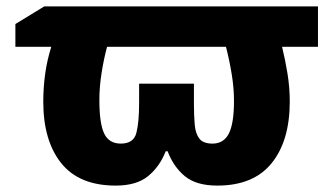

<svg xmlns="http://www.w3.org/2000/svg" viewBox="-20 -569 1040 599"><path d="M972 -549V-423H860Q870 -382 877 -339Q884 -296 884 -252Q884 -130 827.5 -60Q771 10 658 10Q592 10 556.5 -19.5Q521 -49 503 -97H497Q478 -49 442 -19.5Q406 10 341 10Q227 10 171 -60Q115 -130 115 -252Q115 -296 121 -339Q127 -382 140 -423H28V-494L118 -549ZM685 -423H314Q304 -386 297 -342Q290 -298 290 -257Q290 -184 305 -152.5Q320 -121 357 -121Q397 -121 405.5 -154.5Q414 -188 414 -247V-308H585V-247Q585 -208 587.5 -180Q590 -152 602 -136.5Q614 -121 643 -121Q678 -121 694 -152.5Q710 -184 710 -254Q710 -294 703 -337Q696 -380 685 -423Z"/></svg>

Font: Noto Sans Disp ExtBd
Style: Regular
Weight: 800
Designer: Monotype Design Team
Foundry: Monotype Imaging Inc.
Version: Version 2.000;GOOG;noto-source:20170915:90ef993387c0; ttfaut